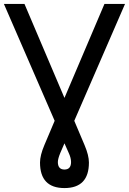

<svg xmlns="http://www.w3.org/2000/svg" viewBox="-26 -747 649 966"><path d="M499.5 -727.1 298.3 -254.4 97.2 -727.1H-6.3L249 -139.2L197.3 -17.1C182.6 17.6 175.3 46.9 175.3 70.8C175.3 156.2 216.3 199.2 298.3 199.2C380.4 199.2 421.4 156.2 421.4 70.8C421.4 46.9 414.1 17.6 399.4 -17.1L347.7 -139.2L603 -727.1ZM331.5 68.4C331.5 93.3 320.3 106 298.3 106C276.4 106 265.1 93.3 265.1 68.4C265.1 57.1 269.5 41.5 277.8 21.5L298.3 -25.9L319.3 21.5C327.6 39.1 331.5 54.7 331.5 68.4Z"/></svg>

Font: SG Kara
Style: Regular
Weight: 400
Designer: Damoon Khanjanzadeh
Version: Version 1.000